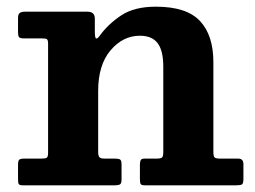

<svg xmlns="http://www.w3.org/2000/svg" viewBox="-20 -555 765 575"><path d="M106.5 -440H51.5Q40 -440 37 -443.8Q34 -447.5 34 -459V-501Q34 -512.5 39.2 -516.2Q44.5 -520 55 -520H242Q264 -520 264 -499V-460.5Q264 -441.5 267.8 -439.8Q271.5 -438 279 -448.5Q304.5 -483.5 343.5 -509.2Q382.5 -535 447 -535Q538.5 -535 578.8 -492.2Q619 -449.5 619 -369V-102Q619 -88 622.2 -84Q625.5 -80 640 -80H693.5Q709 -80 709 -63.5V-18.5Q709 -5 704.2 -2.5Q699.5 0 686.5 0H414.5Q403.5 0 401.2 -4Q399 -8 399 -19.5V-61.5Q399 -70.5 401.2 -75.2Q403.5 -80 413 -80H448.5Q461 -80 465 -83.2Q469 -86.5 469 -99.5V-355.5Q469 -403.5 452 -425.8Q435 -448 399 -448Q348 -448 311 -404.2Q274 -360.5 274 -283V-100Q274 -88.5 277.8 -84.2Q281.5 -80 293.5 -80H325Q336 -80 340 -77Q344 -74 344 -62.5V-17Q344 -5.5 339.2 -2.8Q334.5 0 324.5 0H49Q38.5 0 36.2 -3.8Q34 -7.5 34 -18.5V-61.5Q34 -73.5 37.8 -76.8Q41.5 -80 53 -80H103Q115.5 -80 119.8 -82.5Q124 -85 124 -97.5V-424.5Q124 -435 120.5 -437.5Q117 -440 106.5 -440Z"/></svg>

Font: Besley
Style: Bold
Weight: 700
Designer: Owen Earl
Foundry: indestructible type*
Version: Version 2.001; ttfautohint (v1.8.3)